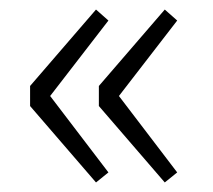

<svg xmlns="http://www.w3.org/2000/svg" viewBox="-20 -453 445 402"><path d="M181 -71 43 -231V-273L181 -433L207 -410L85 -252L207 -92ZM325 -71 187 -231V-273L325 -433L351 -410L229 -252L351 -92Z"/></svg>

Font: Assistant ExtraLight Light
Style: Regular
Weight: 300
Version: Version 3.000